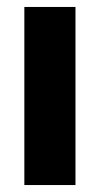

<svg xmlns="http://www.w3.org/2000/svg" viewBox="-20 -532 287 552"><path d="M50 0H197V-512H50Z"/></svg>

Font: Decalotype
Style: Bold
Weight: 700
Designer: Alfredo Marco Pradil
Foundry: Alfredo Marco Pradil
Version: Version 1.0